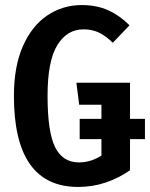

<svg xmlns="http://www.w3.org/2000/svg" viewBox="-20 -725 593 759"><path d="M553 -175H494V-52Q450 -21 398 -3.5Q346 14 289 14Q35 14 35 -346Q35 -462 70.5 -542.5Q106 -623 167 -664Q228 -705 303 -705Q362 -705 407.5 -684.5Q453 -664 492 -625L426 -556Q397 -584 370.5 -596.5Q344 -609 310 -609Q245 -609 206.5 -546.5Q168 -484 168 -346Q168 -203 198 -143Q228 -83 292 -83Q339 -83 381 -110V-175H295V-255H381V-311H293L282 -398H494V-255H553Z"/></svg>

Font: Fira Sans Extra Condensed Medium
Style: Regular
Weight: 500
Width: 1
Designer: Carrois Corporate & Edenspiekermann AG
Foundry: Carrois Corporate GbR & Edenspiekermann AG
Version: Version 4.203